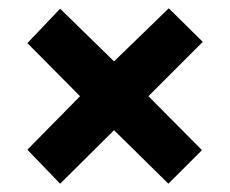

<svg xmlns="http://www.w3.org/2000/svg" viewBox="-20 -585 555 463"><path d="M387 -565 469 -484 338 -353 467 -223 386 -142 255 -271 125 -142 46 -224 173 -353 46 -481 125 -564 255 -437Z"/></svg>

Font: Noto Sans Lao UI Cond ExtBd
Style: Regular
Weight: 800
Width: 3
Designer: Monotype Design Team
Foundry: Monotype Imaging Inc.
Version: Version 2.000; ttfautohint (v1.8.4.7-5d5b)